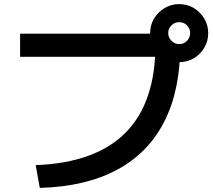

<svg xmlns="http://www.w3.org/2000/svg" viewBox="-20 -875 1040 936"><path d="M154 -70Q446 -81 592 -228Q738 -375 738 -660L797 -598H78V-711H794V-658H859Q859 -436 781 -282.5Q703 -129 550 -47Q397 35 174 41ZM853 -572Q815 -572 782.5 -591Q750 -610 731 -642Q712 -674 712 -713Q712 -753 731 -784.5Q750 -816 782 -835.5Q814 -855 853 -855Q893 -855 924.5 -836Q956 -817 975.5 -785Q995 -753 995 -713Q995 -675 976 -642.5Q957 -610 925 -591Q893 -572 853 -572ZM854 -660Q876 -660 891.5 -676Q907 -692 907 -714Q907 -736 891.5 -751.5Q876 -767 854 -767Q832 -767 816 -751.5Q800 -736 800 -714Q800 -692 816 -676Q832 -660 854 -660Z"/></svg>

Font: M PLUS 2 Thin SemiBold
Style: Regular
Weight: 600
Version: Version 1.001